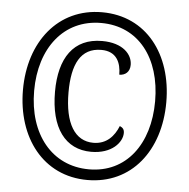

<svg xmlns="http://www.w3.org/2000/svg" viewBox="-52 -777 827 838"><g transform="rotate(5 361.0 -357.5)"><path d="M361 10C554 10 675 -146 675 -358C675 -568 556 -725 362 -725C169 -725 47 -568 47 -358C47 -149 167 10 361 10ZM364 -37C201 -37 96 -168 96 -358C96 -545 198 -678 362 -678C526 -678 626 -547 626 -358C626 -170 527 -37 364 -37ZM367 -114C457 -114 502 -167 502 -208C502 -223 496 -231 482 -237C464 -192 431 -154 373 -154C292 -154 246 -228 246 -364C246 -487 282 -561 373 -561C441 -561 460 -511 460 -460C486 -460 506 -476 506 -507C506 -552 465 -600 373 -600C248 -600 187 -510 187 -362C187 -203 253 -114 367 -114Z"/></g></svg>

Font: Noto Serif Bengali Condensed
Style: Regular
Weight: 400
Width: 3
Designer: Juan Bruce, Universal Thirst, Indian Type Foundry and the Monotype Design Team.
Foundry: Monotype Imaging Inc.
Version: Version 2.003